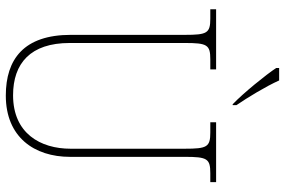

<svg xmlns="http://www.w3.org/2000/svg" viewBox="-180 -791 981 661"><g transform="rotate(90 310.5 -460.5)"><path d="M339 -771H342V-784C316 -822 277 -886 257 -931H214V-921C237 -886 301 -807 339 -771ZM309 10C452 10 520 -88 520 -211V-606C520 -683 526 -694 576 -694H607V-714H401V-694H436C486 -694 492 -683 492 -606V-213C492 -109 439 -15 308 -15C198 -15 128 -75 128 -210V-606C128 -683 134 -694 184 -694H219V-714H12V-694H44C94 -694 100 -683 100 -607V-214C100 -52 184 10 309 10Z"/></g></svg>

Font: Noto Serif Devanagari SemiCondensed Thin
Style: Regular
Weight: 100
Width: 4
Designer: Universal Thirst, Indian Type Foundry and the Monotype Design Team
Foundry: Monotype Imaging Inc.
Version: Version 2.004